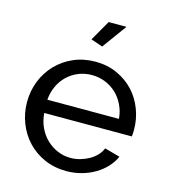

<svg xmlns="http://www.w3.org/2000/svg" viewBox="-110 -818 811 917"><g transform="rotate(15 295.5 -360.0)"><path d="M314 -609 256 -629 314 -730H402ZM302 10Q243 10 194 -11.5Q145 -33 110 -70Q75 -107 55.5 -156.5Q36 -206 36 -261Q36 -316 55.5 -365Q75 -414 110.5 -451Q146 -488 195 -509.5Q244 -531 303 -531Q362 -531 410.5 -509Q459 -487 493 -450.5Q527 -414 545.5 -365.5Q564 -317 564 -265Q564 -254 563.5 -245Q563 -236 562 -231H129Q132 -192 147 -160Q162 -128 186 -105Q210 -82 240.5 -69Q271 -56 305 -56Q329 -56 352 -62.5Q375 -69 395 -80Q415 -91 430.5 -107Q446 -123 454 -143L530 -122Q517 -93 494.5 -69Q472 -45 442.5 -27.5Q413 -10 377 0Q341 10 302 10ZM481 -296Q478 -333 462.5 -364.5Q447 -396 423.5 -418Q400 -440 369 -452.5Q338 -465 303 -465Q268 -465 237 -452.5Q206 -440 182.5 -417.5Q159 -395 144.5 -364Q130 -333 127 -296Z"/></g></svg>

Font: Raleway Medium Alt1
Style: Regular
Weight: 500
Designer: Matt McInerney, Pablo Impallari, Rodrigo Fuenzalida
Foundry: Matt McInerney, Pablo Impallari, Rodrigo Fuenzalida
Version: Version 3.000g; ttfautohint (v1.5) -l 8 -r 28 -G 28 -x 14 -D